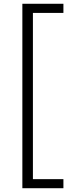

<svg xmlns="http://www.w3.org/2000/svg" viewBox="-20 -827 364 1014"><path d="M98.1 167V-807.1H314.9V-758.8H153.8V119.1H314.9V167Z"/></svg>

Font: Lumene Sans Light
Style: Regular
Weight: 300
Designer: Deni Anggara
Version: Version 1.003;Glyphs 3.1.2 (3151)